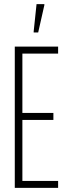

<svg xmlns="http://www.w3.org/2000/svg" viewBox="-20 -915 326 935"><path d="M52 0V-688H263V-654H89V-365H240V-331H89V-34H263V0ZM144 -757V-762L158 -895H196V-890L166 -757Z"/></svg>

Font: Saira Ultra Condensed Thin
Style: Regular
Weight: 100
Width: 1
Designer: Hector Gatti with collaboration of the Omnibus-Type team
Foundry: Omnibus-Type
Version: Version 1.001; ttfautohint (v1.8)